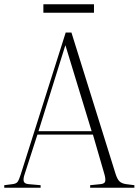

<svg xmlns="http://www.w3.org/2000/svg" viewBox="-30 -883 652 903"><path d="M-10 0V-12L29 -17Q46 -19 52.5 -27.5Q59 -36 67 -61L279 -730H306L513 -67Q521 -41 531.5 -30.5Q542 -20 563 -17L602 -12V0H394V-12L443 -17Q463 -19 465 -31Q467 -43 461 -64L407 -250H146L85 -61Q79 -43 81.5 -31Q84 -19 104 -17L161 -12V0ZM151 -266H401L278 -669H277ZM174 -823V-863H412V-823Z"/></svg>

Font: Display Extralight
Style: Regular
Weight: 200
Designer: Latin by Veronika Burian and Jose Scaglione. Greek by Irene Vlachou. Cyrillic by Vera Evstafieva.
Foundry: TypeTogether
Version: Version 3.002